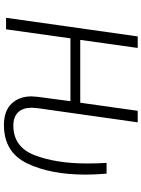

<svg xmlns="http://www.w3.org/2000/svg" viewBox="111 -836 736 999"><g transform="rotate(90 479.5 -337.0)"><path d="M482 -132Q482 -142 484 -162L507 -335H180L133 0H73L170 -685H230L188 -386H515L557 -685H617L543 -162Q541 -142 541 -133Q541 -88 564.5 -63Q588 -38 634 -38Q746 -38 788.5 -150Q831 -262 831 -420Q831 -475 828 -523H884Q889 -465 889 -413Q889 -232 831 -110.5Q773 11 631 11Q557 11 519.5 -29Q482 -69 482 -132Z"/></g></svg>

Font: FiraGO Light
Style: Italic
Weight: 300
Italic angle: -8°
Designer: bBox Type GmbH
Foundry: bBox Type GmbH
Version: Version 1.001